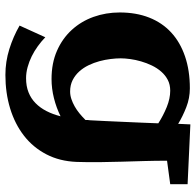

<svg xmlns="http://www.w3.org/2000/svg" viewBox="-27 -512 721 707"><g transform="rotate(90 333.5 -158.5)"><path d="M658.2 -424.8 571.8 -413.1Q571.8 -370.1 573 -328.6Q574.2 -287.1 575.4 -246.1Q576.7 -205.1 577.1 -163.8Q577.6 -122.6 576.2 -80.1Q573.7 -17.6 548.3 31.2Q522.9 80.1 480 113.5Q437 147 379.6 164.6Q322.3 182.1 255.9 182.1Q207 182.1 160.9 167.7Q114.7 153.3 74.2 129.9L117.2 35.2Q132.3 49.8 150.1 62.7Q168 75.7 187.3 85.2Q206.5 94.7 227.1 100.3Q247.6 106 268.1 106Q297.4 106 320.1 96.9Q342.8 87.9 359.9 71Q377 54.2 388.9 31Q400.9 7.8 408.2 -21Q376.5 -5.4 341.3 3.4Q306.2 12.2 271 12.2Q212.4 12.2 167 -7.8Q121.6 -27.8 90.1 -62.3Q58.6 -96.7 42.2 -142.3Q25.9 -188 25.9 -238.8Q25.9 -299.3 44.7 -347.2Q63.5 -395 99.4 -428.2Q135.3 -461.4 187.3 -479.2Q239.3 -497.1 305.2 -497.1Q341.3 -497.1 375 -483.9Q408.7 -470.7 436 -454.1Q436.5 -463.9 436.8 -472.4Q437 -481 437.5 -486.8Q438 -493.7 438 -499L658.2 -488.8ZM422.9 -129.9Q424.3 -155.8 425.8 -187.3Q427.2 -218.8 428.7 -251.7Q430.2 -284.7 431.6 -317.9Q433.1 -351.1 434.1 -380.9Q406.2 -398.9 374.5 -411.9Q342.8 -424.8 314 -424.8Q291.5 -424.8 274.2 -415.8Q256.8 -406.7 243.7 -391.6Q230.5 -376.5 221.2 -357.2Q211.9 -337.9 206.1 -317.6Q200.2 -297.4 197.5 -277.6Q194.8 -257.8 194.8 -242.2Q194.8 -225.6 197.3 -205.3Q199.7 -185.1 205.3 -164.3Q210.9 -143.6 220.2 -124.3Q229.5 -105 243.2 -89.8Q256.8 -74.7 275.1 -65.4Q293.5 -56.2 316.9 -56.2Q330.6 -56.2 344.5 -60.8Q358.4 -65.4 371.8 -73Q385.3 -80.6 397.7 -90.8Q410.2 -101.1 421.9 -112.8Q421.9 -116.7 421.9 -121.1Q421.9 -125.5 422.9 -129.9Z"/></g></svg>

Font: Peralta
Style: Regular
Weight: 400
Designer: Astigmatic (AOETI)
Foundry: Astigmatic (AOETI)
Version: Version 1.000